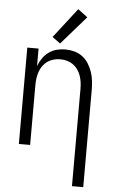

<svg xmlns="http://www.w3.org/2000/svg" viewBox="-63 -806 626 1052"><g transform="rotate(5 250.0 -279.5)"><path d="M374 205H436V-330Q436 -355 433 -380Q430 -405 422 -428.5Q414 -452 400.5 -473.5Q387 -495 367 -510Q347 -525 322.5 -531.5Q298 -538 273 -538Q249 -538 225.5 -532Q202 -526 182 -511.5Q162 -497 148.5 -477Q135 -457 126 -434V-530H64V0H126V-330Q126 -349 128.5 -367Q131 -385 137 -402.5Q143 -420 154 -435.5Q165 -451 180 -461.5Q195 -472 213.5 -477Q232 -482 250 -482Q269 -482 287 -477Q305 -472 320 -461.5Q335 -451 346 -435.5Q357 -420 363 -402.5Q369 -385 371.5 -367Q374 -349 374 -330ZM241 -568 377 -724 324 -764 197 -600Z"/></g></svg>

Font: Iosevka SS09 Light
Style: Regular
Weight: 300
Monospace: yes
Designer: Belleve Invis
Foundry: Belleve Invis
Version: Version 5.2.1; ttfautohint (v1.8.3)